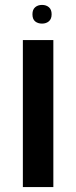

<svg xmlns="http://www.w3.org/2000/svg" viewBox="-20 -761 310 781"><path d="M73 0V-598H197V0ZM151 -665Q134 -665 123 -674Q112 -683 112 -703Q112 -722 123 -731.5Q134 -741 151 -741Q168 -741 179 -731.5Q190 -722 190 -703Q190 -684 179 -674.5Q168 -665 151 -665Z"/></svg>

Font: Noto Sans Hebrew SemiCondensed SemiBold
Style: Regular
Weight: 600
Width: 4
Designer: Monotype Design Team
Foundry: Monotype Imaging Inc.
Version: Version 2.004; ttfautohint (v1.8.4.7-5d5b)